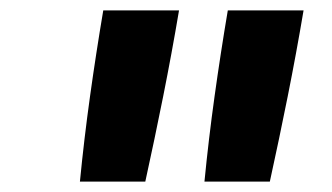

<svg xmlns="http://www.w3.org/2000/svg" viewBox="-20 -792 640 370"><path d="M134 -442Q142 -524 153.5 -606.5Q165 -689 179 -772H325Q311 -689 294.5 -606.5Q278 -524 260 -442ZM374 -442Q382 -524 393.5 -606.5Q405 -689 419 -772H565Q551 -689 534.5 -606.5Q518 -524 500 -442Z"/></svg>

Font: Iosevka HT Extrabold Extended
Style: Italic
Weight: 800
Width: 7
Italic angle: -9°
Monospace: yes
Designer: Belleve Invis
Foundry: Belleve Invis
Version: Version 32.3.0; ttfautohint (v1.8.4)